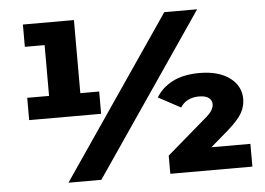

<svg xmlns="http://www.w3.org/2000/svg" viewBox="-50 -766 1150 832"><g transform="rotate(-5 525.0 -350.0)"><path d="M69 -285V-382H198L164 -334V-656L222 -603H78V-700H300V-334L266 -382H382V-285ZM215 0 693 -700H836L358 0ZM658 0V-79L824 -222Q851 -244 859 -258.5Q867 -273 867 -285Q867 -301 853.5 -312Q840 -323 810 -323Q784 -323 763 -312.5Q742 -302 730 -282L633 -334Q656 -374 703 -399Q750 -424 822 -424Q904 -424 952.5 -388.5Q1001 -353 1001 -295Q1001 -265 985.5 -236Q970 -207 921 -164L794 -55L771 -99H1015V0Z"/></g></svg>

Font: Montserrat Thin ExtraBold
Style: Regular
Weight: 800
Version: Version 9.000